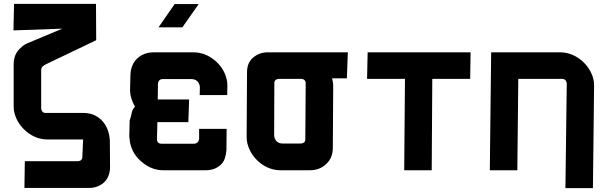

<svg xmlns="http://www.w3.org/2000/svg" viewBox="-20 -885 3158 998"><path d="M221 -552Q208 -546 201 -539Q194 -532 194 -519V-320L195 -316Q199 -298 216 -298H412Q448 -298 473.5 -285Q499 -272 516 -251.5Q533 -231 541.5 -205Q550 -179 551 -153L552 -12Q550 35 521 63Q489 92 442 92H107L109 -47H381Q408 -47 408 -70L412 -160H228Q169 -160 120 -199Q70 -240 55 -298Q51 -313 51 -333V-551Q51 -603 86 -635Q103 -652 122.5 -660Q142 -668 165 -678L304 -736L50 -727L53 -865H479L480 -676Z M888 -864H1013L928 -743H804ZM1158 -215 1157 -104Q1155 -81 1148.5 -61.5Q1142 -42 1127 -28Q1096 0 1049 0H829Q770 0 721 -40Q672 -78 657 -138Q656 -143 655 -149Q654 -155 654 -160L652 -173L654 -259Q661 -278 664.5 -297.5Q668 -317 682 -331Q667 -355 661 -381Q658 -390 657.5 -398.5Q657 -407 656 -416L658 -496Q660 -549 693 -581Q727 -613 780 -613H985Q1045 -613 1094 -573Q1143 -534 1158 -474Q1162 -459 1162 -440L1161 -391H1018L1019 -431Q1019 -436 1018 -440Q1009 -474 974 -474H827Q803 -474 801 -448L800 -368H963L959 -250H798L796 -160Q795 -159 796 -156Q800 -138 818 -138H987Q1012 -138 1015 -164V-215Z M1405 -182Q1405 -177 1406 -173Q1415 -139 1450 -139H1541Q1569 -139 1567 -165L1569 -453V-457Q1564 -475 1546 -475H1433Q1404 -475 1406 -449ZM1783 -478H1706L1707 -475Q1712 -453 1712 -440L1710 -117Q1710 -64 1676 -33Q1643 0 1589 0H1439Q1380 0 1331 -39Q1281 -80 1266 -139Q1262 -154 1262 -173L1264 -509Q1264 -558 1294 -584Q1326 -613 1372 -613H1788Z M2081 0 2085 -475H1888L1891 -613H2426L2424 -475H2227L2224 0Z M2674 -475 2669 0H2526L2533 -613H2891Q2949 -613 2999 -574Q3049 -533 3064 -475Q3068 -460 3068 -440L3062 93H2919L2926 -453L2925 -457Q2920 -475 2902 -475Z"/></svg>

Font: Covid19
Style: Regular
Weight: 400
Designer: Peter Wiegel
Foundry: (c) CAT - Ing. Peter Wiegel.  for Rudolf Maass + Partner GmbH
Version: Version 001.000